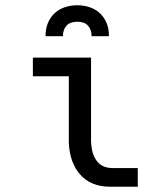

<svg xmlns="http://www.w3.org/2000/svg" viewBox="-20 -710 590 733"><path d="M347.7 -98.1C335.6 -114.7 328.9 -138.7 327.6 -169.9V-490.2H105.5V-418.9H242.7V-163.1C245.6 -113.6 259.4 -74.5 284.2 -45.9C311.5 -13.3 350.6 2.9 401.4 2.9H505.9V-68.4H409.7C382 -68.4 361.3 -78.3 347.7 -98.1ZM153.8 -571.8H220.2C220.2 -588.4 224.7 -601.7 233.6 -611.8C242.6 -621.9 256.3 -627 274.9 -627C293.5 -627 307.2 -621.9 316.2 -611.8C325.1 -601.7 329.6 -588.4 329.6 -571.8H396C396 -591.6 392.7 -609 386.2 -623.8C379.7 -638.6 371 -650.9 360.1 -660.6C349.2 -670.4 336.4 -677.7 321.8 -682.6C307.1 -687.5 291.5 -689.9 274.9 -689.9C258.3 -689.9 242.7 -687.5 228 -682.6C213.4 -677.7 200.6 -670.4 189.7 -660.6C178.8 -650.9 170.1 -638.6 163.6 -623.8C157.1 -609 153.8 -591.6 153.8 -571.8ZM0 -490.2Z"/></svg>

Font: CodeNewRoman Nerd Font Mono
Style: Regular
Weight: 400
Monospace: yes
Designer: Sam Radian
Foundry: Code New Roman
Version: Version 2.00 November 29, 2014;Nerd Fonts 3.2.1